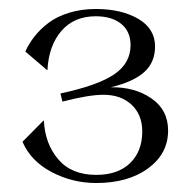

<svg xmlns="http://www.w3.org/2000/svg" viewBox="-20 -785 417 425"><path d="M192.9 -379.9Q140.1 -379.9 94 -404.3Q47.9 -428.7 29.8 -471.2L76.2 -518.1H77.1Q79.6 -466.8 108.9 -432.4Q138.2 -397.9 192.9 -397.9Q241.2 -397.9 268.1 -424.1Q294.9 -450.2 294.9 -494.1Q294.9 -530.8 271.5 -553Q248 -575.2 209 -575.2Q176.3 -575.2 118.2 -560.1L113.8 -578.1Q196.3 -595.7 232.7 -620.4Q269 -645 269 -685.1Q269 -715.3 248.3 -732.2Q227.5 -749 191.9 -749Q144 -749 116 -716.6Q87.9 -684.1 85 -629.9H84L36.1 -670.9Q43.9 -688.5 56.4 -704.3Q68.8 -720.2 87.4 -734.4Q106 -748.5 133.1 -756.8Q160.2 -765.1 191.9 -765.1Q248.5 -765.1 285.9 -743.4Q323.2 -721.7 323.2 -682.1Q323.2 -646.5 298.8 -625Q274.4 -603.5 225.1 -591.8Q277.8 -592.8 314.9 -567.4Q352.1 -542 352.1 -496.1Q352.1 -444.8 307.9 -412.4Q263.7 -379.9 192.9 -379.9Z"/></svg>

Font: Messapia
Style: Regular
Weight: 400
Designer: Luca Marsano
Foundry: Collletttivo
Version: Version 1.000;FEAKit 1.0